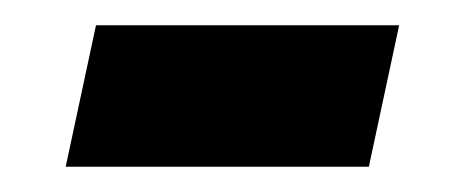

<svg xmlns="http://www.w3.org/2000/svg" viewBox="-20 -330 368 152"><path d="M32 -198H272L296 -310H56Z"/></svg>

Font: Source Sans Pro Black
Style: Italic
Weight: 900
Italic angle: -11°
Designer: Paul D. Hunt
Foundry: Adobe Systems Incorporated
Version: Version 3.006;hotconv 1.0.111;makeotfexe 2.5.65597